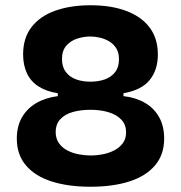

<svg xmlns="http://www.w3.org/2000/svg" viewBox="-20 -696 689 731"><path d="M325 15Q240 15 177 -5Q114 -25 79 -66Q44 -107 44 -168Q44 -215 63.5 -249Q83 -283 118 -303.5Q153 -324 200 -330V-338L325 -360L450 -338V-330Q496 -325 531 -305Q566 -285 585.5 -250.5Q605 -216 605 -168Q605 -107 570 -66Q535 -25 472 -5Q409 15 325 15ZM326 -104Q348 -104 371 -108.5Q394 -113 414 -123Q434 -133 447 -150Q460 -167 460 -192Q460 -222 441.5 -241Q423 -260 392.5 -269Q362 -278 325 -278Q287 -278 257 -269.5Q227 -261 209.5 -242Q192 -223 192 -193Q192 -169 204 -151.5Q216 -134 236 -123.5Q256 -113 279.5 -108.5Q303 -104 326 -104ZM324 -385Q354 -385 378.5 -393.5Q403 -402 418 -421Q433 -440 433 -470Q433 -495 423 -511.5Q413 -528 396.5 -538Q380 -548 361 -552.5Q342 -557 324 -557Q299 -557 274 -549Q249 -541 232.5 -522Q216 -503 216 -471Q216 -441 231 -421.5Q246 -402 270.5 -393.5Q295 -385 324 -385ZM325 -298 200 -328V-341Q156 -348 126.5 -367Q97 -386 82.5 -417Q68 -448 68 -489Q68 -552 100.5 -593.5Q133 -635 191 -655.5Q249 -676 325 -676Q403 -676 460.5 -654.5Q518 -633 549.5 -591.5Q581 -550 581 -488Q581 -430 550 -391.5Q519 -353 450 -341V-329Z"/></svg>

Font: Bricolage Grotesque 24pt
Style: Bold
Weight: 700
Designer: Mathieu Triay
Foundry: Atelier Triay
Version: Version 1.001;gftools[0.9.33.dev8+g029e19f]